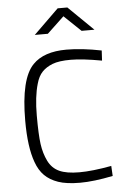

<svg xmlns="http://www.w3.org/2000/svg" viewBox="-62 -973 667 1026"><g transform="rotate(-5 272.0 -459.5)"><path d="M502 -11Q399 10 326 10Q253 10 208.5 -5.5Q164 -21 136 -49Q108 -77 92 -122Q62 -204 62 -345Q62 -571 134 -644Q193 -705 314 -705Q397 -705 502 -684L499 -630Q395 -649 332 -649Q269 -649 234.5 -635.5Q200 -622 178.5 -599.5Q157 -577 146 -537Q126 -469 126 -367Q126 -265 133 -214.5Q140 -164 160 -123Q180 -82 219 -64Q258 -46 327 -46Q396 -46 499 -65ZM153 -798 287 -929H339L473 -798H404L314 -884L223 -798Z"/></g></svg>

Font: Titillium Web
Style: Light
Weight: 300
Version: Version 1.001;PS 57.000;hotconv 1.0.70;makeotf.lib2.5.55311